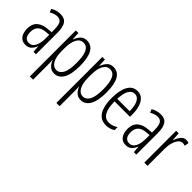

<svg xmlns="http://www.w3.org/2000/svg" viewBox="41 -1287 2268 2268"><g transform="rotate(45 1175.0 -153.0)"><path d="M195 -542Q264 -542 294.5 -497.5Q325 -453 325 -360V0H284L277 -84H275Q260 -44 232.5 -17Q205 10 156 10Q114 10 87.5 -11Q61 -32 48.5 -66Q36 -100 36 -140Q36 -219 81.5 -261Q127 -303 211 -310L272 -315V-358Q272 -433 252.5 -464.5Q233 -496 189 -496Q168 -496 143.5 -489Q119 -482 91 -465L73 -507Q130 -542 195 -542ZM217 -269Q91 -257 91 -141Q91 -88 111.5 -61Q132 -34 170 -34Q222 -34 247.5 -83.5Q273 -133 273 -216V-274Z M637 -542Q791 -542 791 -270Q791 -130 750 -60Q709 10 638 10Q588 10 557.5 -20Q527 -50 513 -90H510Q511 -75 512 -56.5Q513 -38 513 -19V236H459V-532H502L507 -434H511Q528 -481 557.5 -511.5Q587 -542 637 -542ZM627 -495Q571 -495 542 -440Q513 -385 513 -289V-242Q513 -144 543.5 -91Q574 -38 627 -38Q676 -38 706.5 -91.5Q737 -145 737 -269Q737 -379 710.5 -437Q684 -495 627 -495Z M1080 -542Q1234 -542 1234 -270Q1234 -130 1193 -60Q1152 10 1081 10Q1031 10 1000.5 -20Q970 -50 956 -90H953Q954 -75 955 -56.5Q956 -38 956 -19V236H902V-532H945L950 -434H954Q971 -481 1000.5 -511.5Q1030 -542 1080 -542ZM1070 -495Q1014 -495 985 -440Q956 -385 956 -289V-242Q956 -144 986.5 -91Q1017 -38 1070 -38Q1119 -38 1149.5 -91.5Q1180 -145 1180 -269Q1180 -379 1153.5 -437Q1127 -495 1070 -495Z M1482 -542Q1536 -542 1569 -509Q1602 -476 1617.5 -422Q1633 -368 1633 -305V-263H1375Q1376 -37 1505 -37Q1561 -37 1615 -74V-23Q1590 -7 1561.5 1.5Q1533 10 1501 10Q1438 10 1398.5 -24.5Q1359 -59 1340.5 -121Q1322 -183 1322 -265Q1322 -395 1362 -468.5Q1402 -542 1482 -542ZM1482 -496Q1435 -496 1407.5 -449.5Q1380 -403 1376 -307H1583Q1583 -358 1573 -401Q1563 -444 1540.5 -470Q1518 -496 1482 -496Z M1871 -542Q1940 -542 1970.5 -497.5Q2001 -453 2001 -360V0H1960L1953 -84H1951Q1936 -44 1908.5 -17Q1881 10 1832 10Q1790 10 1763.5 -11Q1737 -32 1724.5 -66Q1712 -100 1712 -140Q1712 -219 1757.5 -261Q1803 -303 1887 -310L1948 -315V-358Q1948 -433 1928.5 -464.5Q1909 -496 1865 -496Q1844 -496 1819.5 -489Q1795 -482 1767 -465L1749 -507Q1806 -542 1871 -542ZM1893 -269Q1767 -257 1767 -141Q1767 -88 1787.5 -61Q1808 -34 1846 -34Q1898 -34 1923.5 -83.5Q1949 -133 1949 -216V-274Z M2296 -541Q2306 -541 2318 -539Q2330 -537 2341 -532L2331 -478Q2324 -481 2313.5 -483.5Q2303 -486 2293 -486Q2260 -486 2236.5 -456Q2213 -426 2200.5 -378.5Q2188 -331 2189 -279V0H2135V-532H2177L2185 -427H2188Q2198 -456 2212 -482Q2226 -508 2246.5 -524.5Q2267 -541 2296 -541Z"/></g></svg>

Font: Noto Sans Thai ExtCond Light
Style: Regular
Weight: 300
Width: 2
Designer: Monotype Design Team
Foundry: Monotype Imaging Inc.
Version: Version 2.002; ttfautohint (v1.8.4.7-5d5b)